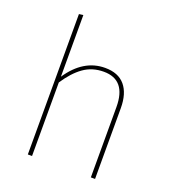

<svg xmlns="http://www.w3.org/2000/svg" viewBox="-134 -839 849 942"><g transform="rotate(20 290.5 -368.0)"><path d="M469 -369V0H447V-367Q447 -509 330 -509Q270 -509 225 -477Q180 -445 140 -384V0H118V-733L140 -736V-414Q217 -529 330 -529Q399 -529 434 -487.5Q469 -446 469 -369Z"/></g></svg>

Font: Fira Sans Thin
Style: Regular
Weight: 100
Designer: bBox Type GmbH & Carrois Corporate GbR & Edenspiekermann AG
Foundry: bBox Type GmbH & Carrois Corporate GbR & Edenspiekermann AG
Version: Version 4.301